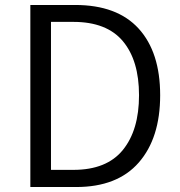

<svg xmlns="http://www.w3.org/2000/svg" viewBox="-20 -752 723 772"><path d="M102 0V-732H282Q451 -732 537.5 -637Q624 -542 624 -369Q624 -197 538 -98.5Q452 0 286 0ZM185 -69H275Q409 -69 474 -149Q539 -229 539 -369Q539 -509 474 -586.5Q409 -664 275 -664H185Z"/></svg>

Font: Source Han Sans SC Normal
Style: Regular
Weight: 350
Designer: Ryoko NISHIZUKA 西塚涼子 (kana, bopomofo & ideographs); Paul D. Hunt (Latin, Greek & Cyrillic); Sandoll Communications 산돌커뮤니
Foundry: Adobe
Version: Version 2.004;hotconv 1.0.118;makeotfexe 2.5.65603